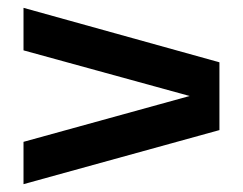

<svg xmlns="http://www.w3.org/2000/svg" viewBox="-20 -545 620 490"><path d="M40 -75V-183L464 -300L40 -416.5V-525L540 -386V-213Z"/></svg>

Font: Urbanist SemiBold
Style: Regular
Weight: 600
Designer: Corey Hu
Foundry: Corey Hu
Version: Version 1.321; ttfautohint (v1.8.4.7-5d5b)